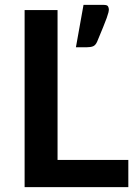

<svg xmlns="http://www.w3.org/2000/svg" viewBox="-20 -764 560 784"><path d="M504 -111V0H80.5V-723H215V-111ZM404 -744Q418 -744 421.2 -737.8Q424.5 -731.5 424.5 -725.5Q424.5 -721 422.8 -713.2Q421 -705.5 415.8 -690.8Q410.5 -676 401 -652.8Q391.5 -629.5 376.5 -593.5Q370 -579 360 -575Q350 -571 334 -571H290L321 -744Z"/></svg>

Font: LatoLatin
Style: Bold
Weight: 700
Designer: Lukasz Dziedzic with Adam Twardoch and Botio Nikoltchev
Foundry: tyPoland Lukasz Dziedzic
Version: Version 2.015; 2015-08-06; http://www.latofonts.com/